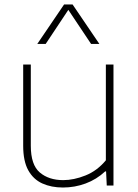

<svg xmlns="http://www.w3.org/2000/svg" viewBox="-20 -828 618 857"><path d="M261 9Q209 9 168.8 -9.2Q128.5 -27.5 106 -68.2Q83.5 -109 83.5 -177.5V-540H117.5V-177.5Q117.5 -92 157.8 -58Q198 -24 262 -24Q309.5 -24 361.5 -44.8Q413.5 -65.5 452.5 -112.5V-540H486.5V0H456.5L453.5 -63H449.5Q411 -27 362.2 -9Q313.5 9 261 9ZM146.5 -632 266 -808H304L423.5 -632H386.5L285 -784L184 -632Z"/></svg>

Font: Encode Sans SmExp Th
Style: Regular
Weight: 100
Width: 6
Designer: Multiple Designers
Foundry: Impallari Type
Version: Version 3.002; ttfautohint (v1.8.3) -l 8 -r 50 -G 200 -x 14 